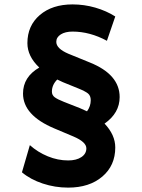

<svg xmlns="http://www.w3.org/2000/svg" viewBox="-20 -731 646 876"><path d="M390.1 -445.8Q525.9 -391.1 525.9 -288.1Q525.9 -215.3 457 -167Q505.9 -115.7 505.9 -58.1Q505.9 24.4 446.8 74.7Q387.7 125 291 125Q231 125 175 106.4Q119.1 87.9 80.1 55.2L116.2 -68.8Q152.3 -36.6 198 -17.8Q243.7 1 291 1Q328.6 1 351.3 -14.2Q374 -29.3 374 -54.2Q374 -83 315.9 -107.9L228 -145Q85 -205.1 85 -304.2Q85 -379.9 159.2 -422.9Q105 -474.1 105 -534.2Q105 -613.8 161.6 -662.4Q218.3 -710.9 311 -710.9Q363.8 -710.9 414.6 -696.3Q465.3 -681.6 505.9 -655.8L467.8 -544.9Q390.1 -586.9 311 -586.9Q277.8 -586.9 257.3 -574Q236.8 -561 236.8 -540Q236.8 -509.3 292 -485.8ZM344.2 -237.8 377 -223.1Q394 -246.1 394 -273.9Q394 -294.4 381.3 -304.7Q368.7 -314.9 335.9 -328.1L267.1 -356L241.2 -368.2Q216.8 -343.8 216.8 -313Q216.8 -296.9 229.5 -287.4Q242.2 -277.8 272 -266.1Z"/></svg>

Font: Gully
Style: Bold
Weight: 700
Designer: jaikishan Patel
Foundry: MagicType
Version: Version 1.000;Glyphs 3.2 (3242)